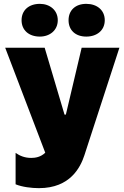

<svg xmlns="http://www.w3.org/2000/svg" viewBox="-20 -768 642 997"><path d="M428 -578C484 -578 524 -611 524 -663C524 -715 484 -748 428 -748C372 -748 336 -715 336 -663C336 -611 372 -578 428 -578ZM187 -578C239 -578 280 -611 280 -663C280 -715 239 -748 187 -748C130 -748 92 -715 92 -663C92 -611 130 -578 187 -578ZM182 209C346 209 398 99 418 39L600 -520H404L322 -173H315L212 -520H7L215 25C191 48 163 52 142 52C108 52 83 41 61 26V189C95 203 144 209 182 209Z"/></svg>

Font: Fixel Display Black
Style: Regular
Weight: 900
Designer: AlfaBravo + MacPaw
Foundry: Kyrylo Tkachov, Marchela Mozhyna, Serhii Makarenko, Maria Weinstein, Zakhar Kryvoshyya
Version: Version 1.211